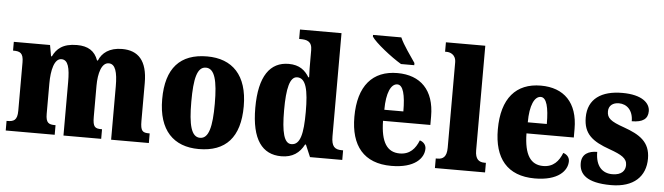

<svg xmlns="http://www.w3.org/2000/svg" viewBox="-48 -956 3996 1156"><g transform="rotate(5 1950.0 -378.0)"><path d="M12 0H308V-58H305C266 -58 249 -67 249 -122V-305C249 -385 266 -457 309 -457C350 -457 361 -408 361 -323V0H589V-58H585C546 -58 533 -67 533 -128V-316C533 -392 552 -457 595 -457C635 -457 649 -408 649 -323V0H877V-58H873C834 -58 821 -67 821 -128V-358C821 -493 765 -550 668 -550C591 -550 547 -515 528 -468H523C503 -524 462 -550 395 -550C309 -550 272 -515 250 -469H245L233 -536H14V-483H17C56 -483 77 -474 77 -418V-125C77 -67 55 -58 16 -58H12Z M1179 10C1342 10 1427 -82 1427 -270C1427 -458 1334 -550 1182 -550C1019 -550 934 -458 934 -270C934 -82 1027 10 1179 10ZM1181 -58C1128 -58 1110 -131 1110 -270C1110 -410 1127 -482 1180 -482C1233 -482 1252 -410 1252 -270C1252 -131 1234 -58 1181 -58Z M1678 10C1746 10 1788 -21 1815 -73H1820L1851 0H2046V-58H2038C1995 -58 1975 -75 1975 -137V-760H1724V-703H1732C1770 -703 1802 -696 1802 -642V-590C1802 -551 1802 -508 1804 -478H1799C1775 -518 1740 -548 1675 -548C1563 -548 1497 -460 1497 -267C1497 -75 1563 10 1678 10ZM1732 -68C1688 -68 1671 -135 1671 -268C1671 -400 1688 -472 1733 -472C1786 -472 1802 -400 1802 -269C1802 -136 1786 -68 1732 -68Z M2348 -606H2428V-619C2403 -657 2355 -721 2336 -766H2165V-756C2187 -721 2287 -642 2348 -606ZM2343 10C2485 10 2539 -54 2539 -111C2539 -135 2522 -152 2501 -158C2481 -107 2448 -69 2387 -69C2311 -69 2272 -126 2270 -256H2556V-308C2556 -467 2471 -550 2332 -550C2182 -550 2096 -453 2096 -265C2096 -91 2176 10 2343 10ZM2387 -323H2272C2272 -426 2299 -482 2337 -482C2372 -482 2387 -423 2387 -323Z M2606 0H2909V-58H2900C2868 -58 2844 -73 2844 -128V-760H2606V-703H2617C2630 -703 2672 -696 2672 -644V-128C2672 -73 2649 -58 2617 -58H2606Z M3210 10C3352 10 3406 -54 3406 -111C3406 -135 3389 -152 3368 -158C3348 -107 3315 -69 3254 -69C3178 -69 3139 -126 3137 -256H3423V-308C3423 -467 3338 -550 3199 -550C3049 -550 2963 -453 2963 -265C2963 -91 3043 10 3210 10ZM3254 -323H3139C3139 -426 3166 -482 3204 -482C3239 -482 3254 -423 3254 -323Z M3671 10C3809 10 3879 -61 3879 -168C3879 -270 3814 -309 3719 -343C3636 -372 3614 -390 3614 -431C3614 -466 3640 -485 3676 -485C3724 -485 3762 -450 3762 -384C3829 -384 3859 -407 3859 -453C3859 -501 3812 -549 3691 -549C3566 -549 3484 -496 3484 -383C3484 -284 3537 -242 3645 -204C3717 -178 3751 -159 3751 -118C3751 -85 3730 -56 3673 -56C3614 -56 3571 -94 3571 -182C3520 -182 3478 -162 3478 -106C3478 -41 3522 10 3671 10Z"/></g></svg>

Font: Noto Serif Bengali Condensed Black
Style: Regular
Weight: 900
Width: 3
Designer: Juan Bruce, Universal Thirst, Indian Type Foundry and the Monotype Design Team.
Foundry: Monotype Imaging Inc.
Version: Version 2.003